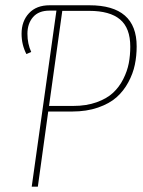

<svg xmlns="http://www.w3.org/2000/svg" viewBox="-20 -701 538 721"><path d="M315.9 -681.2Q493.2 -681.2 493.2 -526.9Q493.2 -490.7 486.3 -457.8Q479.5 -424.8 461.9 -392.1Q444.3 -359.4 417.7 -335.7Q391.1 -312 348.1 -297.1Q305.2 -282.2 251 -282.2H161.1L122.1 0H99.1L191.9 -661.1H166Q125 -661.1 104 -636.7Q83 -612.3 83 -574.2Q83 -536.6 97.2 -505.9L79.1 -498Q61 -533.2 61 -574.2Q61 -621.6 88.9 -651.4Q116.7 -681.2 166 -681.2ZM254.9 -303.2Q304.2 -303.2 342.5 -316.9Q380.9 -330.6 404.3 -352.3Q427.7 -374 442.9 -404.1Q458 -434.1 463.6 -463.6Q469.2 -493.2 469.2 -525.9Q469.2 -595.7 430.9 -627.9Q392.6 -660.2 314.9 -660.2H213.9L164.1 -303.2Z"/></svg>

Font: Fira Sans Compressed Thin
Style: Italic
Weight: 100
Width: 3
Italic angle: -8°
Designer: Carrois Corporate & Edenspiekermann AG
Foundry: Carrois Corporate GbR & Edenspiekermann AG
Version: Version 4.203;PS 004.203;hotconv 1.0.88;makeotf.lib2.5.64775